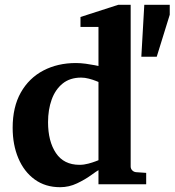

<svg xmlns="http://www.w3.org/2000/svg" viewBox="-20 -760 720 792"><path d="M583 0H386.2V-58.1Q378.9 -54.2 355 -36.9Q331.1 -19.5 297.9 -3.7Q264.6 12.2 228 12.2Q167 12.2 123 -19.8Q79.1 -51.8 55.7 -107.2Q32.2 -162.6 32.2 -232.9Q32.2 -318.8 65.9 -378.4Q99.6 -438 158.7 -469Q217.8 -500 293 -500Q312 -500 333.7 -497.1Q355.5 -494.1 370.8 -491Q386.2 -487.8 386.2 -487.8V-648.9H312V-689.9L467.8 -740.2H519V-73.2Q519 -64 525.4 -57.4Q531.7 -50.8 541 -49.8L583 -46.9ZM386.2 -99.1V-421.9Q386.2 -421.9 374.8 -426.5Q363.3 -431.2 346.7 -435.5Q330.1 -439.9 314.9 -439.9Q268.6 -439.9 238.3 -415.3Q208 -390.6 193.1 -349.1Q178.2 -307.6 178.2 -255.9Q178.2 -177.2 210.7 -128.7Q243.2 -80.1 308.1 -80.1Q326.2 -80.1 344.2 -85Q362.3 -89.8 374.3 -94.5Q386.2 -99.1 386.2 -99.1ZM563 -525.9 575.2 -740.2H680.2V-699.2L626.5 -525.9Z"/></svg>

Font: Charis
Style: Bold
Weight: 700
Designer: Walt Agee, Miriam Martin, Annie Olsen, Victor Gaultney, Lorna Priest, Alan Ward, Bob Hallissy, Martin Hosken, Sharon Cor
Foundry: SIL Global
Version: Version 7.000